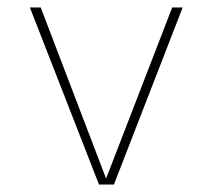

<svg xmlns="http://www.w3.org/2000/svg" viewBox="-20 -494 569 514"><path d="M245 0 60 -474H89L264 -16L441 -474H469L285 0Z"/></svg>

Font: Kanit Thin
Style: Regular
Weight: 250
Designer: Katatrad Team
Foundry: CadsonDemak
Version: Version 2.000; ttfautohint (v1.8.3)